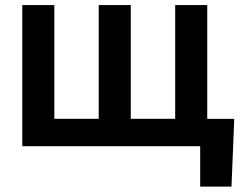

<svg xmlns="http://www.w3.org/2000/svg" viewBox="-20 -565 960 742"><path d="M874.6 156.2H753.6V0H66.1V-545.5H190V-105.8H361.5V-545.5H485.4V-105.8H657V-545.5H780.9V-105.5H885.3Z"/></svg>

Font: Interop SemBd
Style: Regular
Weight: 600
Designer: Rasmus Andersson, Google, Jang Haemin
Foundry: jhaemin
Version: Version 1.008